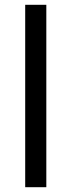

<svg xmlns="http://www.w3.org/2000/svg" viewBox="-20 -780 298 800"><path d="M173 -760V0H85V-760H173Z"/></svg>

Font: NameLogos Sans
Style: Regular
Weight: 500
Version: Version 0.1